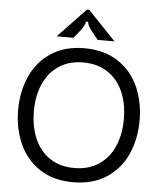

<svg xmlns="http://www.w3.org/2000/svg" viewBox="-64 -1053 939 1118"><g transform="rotate(5 405.5 -494.0)"><path d="M50 -382Q50 -489 89.5 -578Q129 -667 209 -720Q289 -773 404 -773Q520 -773 600.5 -720Q681 -667 720.5 -578.5Q760 -490 760 -382Q760 -274 720.5 -185Q681 -96 600.5 -43Q520 10 404 10Q289 10 209 -43Q129 -96 89.5 -185.5Q50 -275 50 -382ZM668 -382Q668 -472 637.5 -541.5Q607 -611 547.5 -650.5Q488 -690 404 -690Q321 -690 262 -650.5Q203 -611 172.5 -541.5Q142 -472 142 -382Q142 -292 172.5 -222Q203 -152 262 -112.5Q321 -73 404 -73Q488 -73 547.5 -112.5Q607 -152 637.5 -222Q668 -292 668 -382ZM236 -828 398 -998H412L574 -828H476L441 -871Q427 -889 419.5 -902.5Q412 -916 412 -928H398Q398 -916 390.5 -902.5Q383 -889 369 -871L334 -828Z"/></g></svg>

Font: Open Sauce Sans
Style: Regular
Weight: 400
Designer: Alfredo Marco Pradil
Foundry: Creative Sauce Fz LLC
Version: Version 1.477